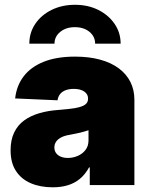

<svg xmlns="http://www.w3.org/2000/svg" viewBox="-20 -776 629 805"><path d="M201.2 9.3Q148.9 9.3 109.1 -7.8Q69.3 -24.9 46.9 -59.1Q24.4 -93.3 24.4 -146Q24.4 -189.9 39.6 -220.9Q54.7 -252 81.8 -271.5Q108.9 -291 145.3 -301.5Q181.6 -312 223.6 -314.9Q269 -318.4 296.6 -323.2Q324.2 -328.1 336.7 -337.2Q349.1 -346.2 349.1 -361.3V-363.3Q349.1 -375.5 341.6 -384.5Q334 -393.6 320.8 -398.4Q307.6 -403.3 289.1 -403.3Q270 -403.3 255.6 -397.9Q241.2 -392.6 232.4 -382.1Q223.6 -371.6 221.2 -355.5L43.5 -363.3Q49.3 -416.5 79.1 -455.8Q108.9 -495.1 162.8 -516.8Q216.8 -538.6 294.9 -538.6Q353.5 -538.6 399.9 -525.9Q446.3 -513.2 478.3 -489.3Q510.3 -465.3 526.9 -432.1Q543.5 -398.9 543.5 -357.9V0H356.4V-74.2H353.5Q336.4 -43.5 314 -25.4Q291.5 -7.3 263.4 1Q235.4 9.3 201.2 9.3ZM264.6 -113.8Q286.1 -113.8 305.9 -122.3Q325.7 -130.9 338.4 -147.2Q351.1 -163.6 351.1 -187.5V-230Q343.3 -227.5 335 -224.9Q326.7 -222.2 317.1 -220Q307.6 -217.8 296.6 -215.6Q285.6 -213.4 272.9 -210.9Q251.5 -207.5 237.1 -200.2Q222.7 -192.9 215.3 -182.1Q208 -171.4 208 -157.7Q208 -143.6 215.3 -133.8Q222.7 -124 235.4 -118.9Q248 -113.8 264.6 -113.8ZM294.4 -755.9Q349.1 -755.9 392.1 -734.4Q435.1 -712.9 460.4 -676Q485.8 -639.2 485.8 -592.8H378.9Q378.9 -623 355 -642.6Q331.1 -662.1 293.9 -662.1Q257.3 -662.1 232.9 -642.6Q208.5 -623 208.5 -592.8H103Q103 -639.2 127.9 -676Q152.8 -712.9 196.3 -734.4Q239.7 -755.9 294.4 -755.9Z"/></svg>

Font: Inter 24pt Black
Style: Regular
Weight: 900
Designer: Rasmus Andersson
Foundry: rsms
Version: Version 4.001;git-66647c0bb